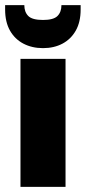

<svg xmlns="http://www.w3.org/2000/svg" viewBox="-30 -730 335 750"><path d="M285 -693Q285 -644 266 -610.5Q247 -577 214 -559.5Q181 -542 138 -542Q95 -542 61.5 -559.5Q28 -577 9 -610.5Q-10 -644 -10 -693V-710H65Q65 -683 80.5 -667.5Q96 -652 138 -652Q179 -652 194.5 -667.5Q210 -683 210 -710H285ZM50 -500H226V0H50Z"/></svg>

Font: Albert Sans Black
Style: Regular
Weight: 900
Designer: Andreas Rasmussen
Foundry: a.Foundry
Version: Version 1.025